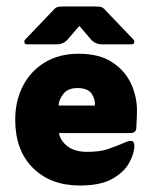

<svg xmlns="http://www.w3.org/2000/svg" viewBox="-20 -563 463 593"><path d="M225 -483 188 -440Q175 -426 155 -426H64Q57 -426 55.5 -431.5Q54 -437 58 -441L145 -532Q152 -540 158 -541.5Q164 -543 174 -543H276Q286 -543 292 -541.5Q298 -540 305 -532L392 -441Q396 -437 394.5 -431.5Q393 -426 386 -426H296Q275 -426 262 -440ZM162 -152Q167 -127 189.5 -110.5Q212 -94 249 -94Q287 -94 311.5 -102Q336 -110 366 -123Q376 -128 383 -128Q395 -128 395 -113Q395 -90 379.5 -61Q364 -32 327.5 -11Q291 10 227 10Q136 10 81.5 -44.5Q27 -99 27 -193Q27 -251 50.5 -297Q74 -343 118 -370Q162 -397 223 -397Q286 -397 325.5 -371.5Q365 -346 384 -306Q403 -266 403 -222Q403 -203 402 -189.5Q401 -176 401 -167Q400 -152 382 -152ZM161 -237H273Q275 -255 263.5 -273Q252 -291 219 -291Q190 -291 176 -273.5Q162 -256 161 -237Z"/></svg>

Font: Zain Black
Style: Regular
Weight: 900
Designer: Zain,Boutros
Foundry: Mobile Telecommunications Company (Zain), 2024
Version: Version 1.50; ttfautohint (v1.8.4)